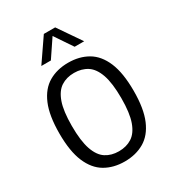

<svg xmlns="http://www.w3.org/2000/svg" viewBox="-193 -911 933 1028"><g transform="rotate(-30 274.0 -397.0)"><path d="M274 7.5Q205 7.5 153.2 -22.8Q101.5 -53 73 -120Q44.5 -187 44.5 -297Q44.5 -407.5 73 -474.8Q101.5 -542 153.2 -572.2Q205 -602.5 274 -602.5Q343 -602.5 394.8 -572.2Q446.5 -542 475 -474.8Q503.5 -407.5 503.5 -297Q503.5 -187 475 -120Q446.5 -53 394.8 -22.8Q343 7.5 274 7.5ZM274 -55.5Q320.5 -55.5 354.8 -77.5Q389 -99.5 407.8 -151.8Q426.5 -204 426.5 -295.5Q426.5 -389 407.8 -442.2Q389 -495.5 354.8 -517.5Q320.5 -539.5 274 -539.5Q227.5 -539.5 193.5 -517.5Q159.5 -495.5 141 -443.2Q122.5 -391 122.5 -299.5Q122.5 -206 141 -152.8Q159.5 -99.5 193.5 -77.5Q227.5 -55.5 274 -55.5ZM141.5 -659 239 -801H309L406.5 -659H347.5L268 -777H280L200.5 -659Z"/></g></svg>

Font: Encode Sans SC Condensed
Style: Regular
Weight: 400
Width: 3
Designer: Multiple Designers
Foundry: Impallari Type
Version: Version 3.002